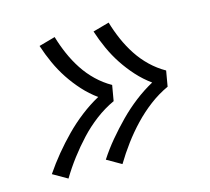

<svg xmlns="http://www.w3.org/2000/svg" viewBox="-80 -684 760 694"><g transform="rotate(-15 300.0 -336.5)"><path d="M297 -83 243 -114Q265 -148 291.5 -179.5Q318 -211 347 -240.5Q376 -270 409 -295.5Q442 -321 477 -340Q448 -361 424 -387.5Q400 -414 380.5 -443.5Q361 -473 346 -506Q331 -539 320 -573L381 -590Q391 -556 405 -524Q419 -492 438 -463Q457 -434 482 -410Q507 -386 537 -369L527 -311Q490 -294 457 -269Q424 -244 395.5 -214Q367 -184 342.5 -151Q318 -118 297 -83ZM95 -83 41 -114Q64 -148 90 -179.5Q116 -211 145 -240.5Q174 -270 207 -295.5Q240 -321 275 -340Q246 -361 222 -387.5Q198 -414 178.5 -443.5Q159 -473 144 -506Q129 -539 118 -573L179 -590Q189 -556 203 -524Q217 -492 236 -463Q255 -434 280 -410Q305 -386 335 -369L325 -311Q288 -294 255 -269Q222 -244 194 -214Q166 -184 141 -151Q116 -118 95 -83Z"/></g></svg>

Font: Iosevka Etoile Light
Style: Italic
Weight: 300
Italic angle: -9°
Designer: Belleve Invis
Foundry: Belleve Invis
Version: Version 22.1.2; ttfautohint (v1.8.4)